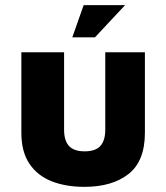

<svg xmlns="http://www.w3.org/2000/svg" viewBox="-20 -711 646 746"><path d="M308 15Q236 15 181 -6.5Q126 -28 94.5 -74.5Q63 -121 63 -195V-508H229V-207Q229 -165 248 -144Q267 -123 309 -123Q351 -123 370 -144Q389 -165 389 -207V-508H543V-195Q543 -85 479.5 -35Q416 15 308 15ZM261 -566 305 -691H466L349 -566Z"/></svg>

Font: Maven Pro ExtraBold
Style: Regular
Weight: 800
Designer: Joe Prince
Foundry: Joe Prince
Version: Version 2.100